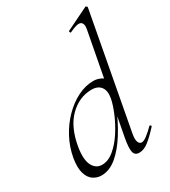

<svg xmlns="http://www.w3.org/2000/svg" viewBox="-182 -816 813 919"><g transform="rotate(-30 224.5 -356.5)"><path d="M104 13Q80 13 59.5 -0.5Q39 -14 29.5 -44.5Q20 -75 28 -126Q38 -182 64 -231Q90 -280 127.5 -318Q165 -356 208 -377.5Q251 -399 295 -399Q322 -399 345.5 -383.5Q369 -368 373 -332L333 -246Q302 -171 265.5 -112.5Q229 -54 188.5 -20.5Q148 13 104 13ZM132 -30Q166 -30 198.5 -57Q231 -84 257.5 -125Q284 -166 302 -209Q320 -252 326 -283Q334 -324 317 -346Q300 -368 264 -367Q197 -366 144.5 -314Q92 -262 75 -163Q64 -96 81 -63Q98 -30 132 -30ZM315 9Q291 9 285.5 -12.5Q280 -34 290 -89L392 -627Q398 -659 382.5 -668Q367 -677 320 -654Q316 -652 314 -658Q312 -664 316 -665L439 -725Q442 -727 446 -723Q450 -719 449 -717L332 -89Q326 -58 331.5 -43Q337 -28 350 -28Q361 -28 379 -41.5Q397 -55 419 -77Q422 -81 426.5 -77Q431 -73 427 -69Q393 -32 367 -11.5Q341 9 315 9Z"/></g></svg>

Font: Cormorant Infant Light
Style: Italic
Weight: 300
Italic angle: -10°
Designer: Christian Thalmann (Catharsis Fonts)
Foundry: Catharsis Fonts
Version: Version 4.001